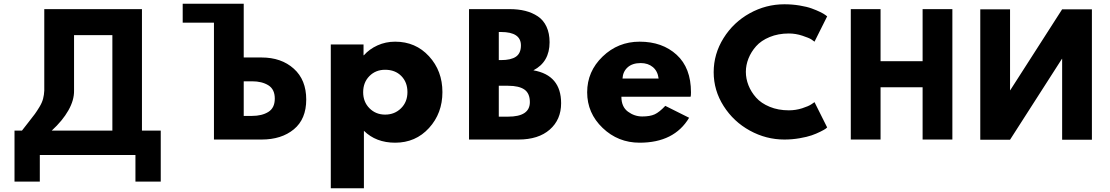

<svg xmlns="http://www.w3.org/2000/svg" viewBox="-20 -752 5964 1032"><path d="M378 -265Q379 -214 347.5 -158.5Q316 -103 258 -50H584V-563H378ZM844 -50V224H708V81H194V224H58V-50H98Q110 -66 133.5 -95.5Q157 -125 167.5 -139.5Q178 -154 192 -177Q206 -200 211.5 -221Q217 -242 218 -265V-703H743V-50Z M1130 -2H1386Q1493 -2 1559.5 -57Q1626 -112 1626 -217Q1626 -323 1559 -383Q1492 -443 1386 -443H1290V-630V-703V-732H962V-630H1130ZM1290 -315H1335Q1388 -315 1422.5 -293.5Q1457 -272 1457 -222Q1457 -172 1422.5 -150.5Q1388 -129 1335 -129H1290Z M2104 15Q2001 15 1936 -49V260H1758V-513H1934V-455H1936Q1965 -488 2009 -508Q2053 -528 2104 -528Q2214 -528 2286 -449.5Q2358 -371 2358 -257Q2358 -143 2286 -64Q2214 15 2104 15ZM2170 -257Q2170 -310 2137 -343.5Q2104 -377 2050 -377Q1999 -377 1965.5 -343Q1932 -309 1932 -256.5Q1932 -204 1966 -170Q2000 -136 2050 -136Q2101 -136 2135.5 -170Q2170 -204 2170 -257Z M2501 -703H2718Q2766 -703 2803.5 -693.5Q2841 -684 2871 -664Q2901 -644 2917.5 -608.5Q2934 -573 2934 -525Q2934 -419 2847 -374Q2996 -348 2996 -197Q2996 -109 2935 -55.5Q2874 -2 2767 -2H2501ZM2661 -429H2673Q2727 -429 2753.5 -447.5Q2780 -466 2780 -508Q2780 -580 2673 -580H2661ZM2661 -125H2711Q2828 -125 2828 -203Q2828 -250 2799 -270.5Q2770 -291 2711 -291H2661Z M3692 -232H3320Q3320 -178 3355 -152Q3390 -126 3432 -126Q3474 -126 3499 -137.5Q3524 -149 3556 -183L3684 -119Q3604 15 3418 15Q3302 15 3219 -64.5Q3136 -144 3136 -256Q3136 -368 3219 -448Q3302 -528 3418 -528Q3540 -528 3617 -457.5Q3694 -387 3694 -256Q3694 -238 3692 -232ZM3326 -330H3520Q3515 -370 3489 -391.5Q3463 -413 3424 -413Q3379 -413 3353.5 -390Q3328 -367 3326 -330Z M4220 -159Q4257 -159 4291.5 -170Q4326 -181 4342 -192L4358 -203L4426 -67Q4423 -64 4417 -59.5Q4411 -55 4389 -44Q4367 -33 4342.5 -24.5Q4318 -16 4278 -9Q4238 -2 4196 -2Q4098 -2 4010.5 -50Q3923 -98 3869.5 -182Q3816 -266 3816 -364Q3816 -462 3869 -547Q3922 -632 4009.5 -680.5Q4097 -729 4196 -729Q4238 -729 4277.5 -722.5Q4317 -716 4343 -706.5Q4369 -697 4388.5 -687.5Q4408 -678 4417 -671L4426 -664L4358 -528Q4352 -533 4340.5 -540.5Q4329 -548 4293 -560Q4257 -572 4220 -572Q4163 -572 4117 -553Q4071 -534 4044 -503.5Q4017 -473 4003 -437.5Q3989 -402 3989 -366Q3989 -329 4003 -293.5Q4017 -258 4044 -227.5Q4071 -197 4117 -178Q4163 -159 4220 -159Z M4713 -283V-2H4553V-703H4713V-423H4939V-703H5099V-2H4939V-283Z M5689 -436V-1H5849V-702H5689L5410 -267H5409V-702H5249V-1H5409L5688 -436Z"/></svg>

Font: Hussar
Style: BoldWeb
Weight: 700
Foundry: Cannot Into Space Fonts
Version: Version 2.00